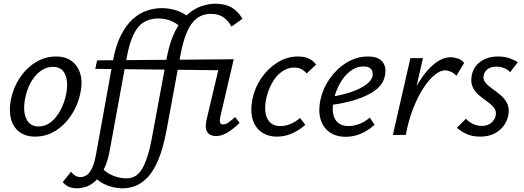

<svg xmlns="http://www.w3.org/2000/svg" viewBox="-20 -731 2838 1040"><path d="M171 9Q117 9 83.5 -17.5Q50 -44 39 -89.5Q28 -135 39 -192Q52 -257 87.5 -310Q123 -363 174 -394Q225 -425 283 -425Q336 -425 369.5 -399.5Q403 -374 415.5 -329Q428 -284 415 -225Q402 -162 367 -108.5Q332 -55 281.5 -23Q231 9 171 9ZM189 -46Q227 -46 257 -70.5Q287 -95 308 -135Q329 -175 338 -220Q351 -284 333.5 -326.5Q316 -369 266 -369Q232 -369 201.5 -347.5Q171 -326 148.5 -287.5Q126 -249 116 -197Q103 -129 122.5 -87.5Q142 -46 189 -46Z M646 289Q602 289 560 273Q518 257 486 222L532 180Q561 209 596 222Q631 235 664 235Q689 235 709 225Q729 215 746 189.5Q763 164 778 118Q793 72 806 -1L883 -417Q900 -506 929.5 -563.5Q959 -621 996 -653Q1033 -685 1072 -698Q1111 -711 1147 -711Q1200 -711 1236 -689.5Q1272 -668 1293 -629L1234 -587Q1216 -620 1189.5 -638Q1163 -656 1122 -656Q1096 -656 1072 -646.5Q1048 -637 1026.5 -613Q1005 -589 988 -546Q971 -503 958 -436L881 -20Q863 74 837.5 134.5Q812 195 780.5 228.5Q749 262 714.5 275.5Q680 289 646 289ZM397 289Q370 289 350.5 279.5Q331 270 320 255L365 199Q374 212 386.5 220Q399 228 417 228Q432 228 447.5 219Q463 210 477.5 182Q492 154 502 95L591 -397Q606 -483 634.5 -539Q663 -595 699 -627.5Q735 -660 776 -673.5Q817 -687 857 -687Q896 -687 934 -675Q972 -663 1000 -640L954 -588Q929 -610 899.5 -620.5Q870 -631 837 -631Q794 -631 761 -612Q728 -593 704.5 -546.5Q681 -500 666 -417L576 75Q564 145 542 187Q520 229 494.5 251.5Q469 274 443.5 281.5Q418 289 397 289ZM1226 -350 496 -358 506 -404 1246 -410ZM1151 6Q1130 6 1115.5 -3Q1101 -12 1096.5 -30.5Q1092 -49 1098 -79L1171 -387L1246 -410L1173 -97Q1169 -78 1172 -67.5Q1175 -57 1189 -57Q1202 -57 1217.5 -67.5Q1233 -78 1253 -97L1278 -66Q1244 -32 1212 -13Q1180 6 1151 6Z M1481 9Q1430 9 1395.5 -16Q1361 -41 1348 -86.5Q1335 -132 1347 -192Q1360 -257 1396.5 -309.5Q1433 -362 1484.5 -393.5Q1536 -425 1594 -425Q1626 -425 1651 -414.5Q1676 -404 1692 -381L1641 -333Q1628 -349 1611.5 -357Q1595 -365 1574 -365Q1537 -365 1505.5 -342Q1474 -319 1453 -280.5Q1432 -242 1422 -197Q1408 -128 1428.5 -88Q1449 -48 1498 -48Q1528 -48 1556 -60.5Q1584 -73 1605 -92L1634 -55Q1603 -27 1563.5 -9Q1524 9 1481 9Z M1853 10Q1800 10 1764.5 -15.5Q1729 -41 1716 -86.5Q1703 -132 1716 -192Q1730 -255 1768 -308Q1806 -361 1859.5 -393Q1913 -425 1973 -425Q2014 -425 2036 -410.5Q2058 -396 2064.5 -372Q2071 -348 2065 -321Q2056 -275 2014.5 -243.5Q1973 -212 1910 -192Q1847 -172 1772 -162L1775 -207Q1838 -217 1886 -234Q1934 -251 1963 -272.5Q1992 -294 1998 -318Q2000 -327 1998 -339.5Q1996 -352 1985 -361.5Q1974 -371 1949 -371Q1910 -371 1877.5 -346Q1845 -321 1822.5 -281Q1800 -241 1789 -197Q1779 -153 1784 -119Q1789 -85 1810.5 -66.5Q1832 -48 1868 -48Q1893 -48 1923.5 -58.5Q1954 -69 1983 -94L2009 -55Q1987 -35 1961 -20Q1935 -5 1908 2.5Q1881 10 1853 10Z M2141 0Q2170 -132 2216.5 -226.5Q2263 -321 2316.5 -371Q2370 -421 2420 -421Q2439 -421 2460.5 -414Q2482 -407 2494 -390L2452 -320Q2440 -335 2422 -342.5Q2404 -350 2390 -350Q2366 -350 2335.5 -326Q2305 -302 2275 -256.5Q2245 -211 2219 -146Q2193 -81 2178 0ZM2108 0 2203 -416H2271L2176 0Z M2580 9Q2536 9 2504.5 -6.5Q2473 -22 2455 -39L2504 -88Q2516 -73 2539.5 -61Q2563 -49 2591 -49Q2621 -49 2640.5 -65.5Q2660 -82 2665 -104Q2670 -129 2656 -147Q2642 -165 2619 -181Q2596 -197 2573.5 -216Q2551 -235 2539.5 -261.5Q2528 -288 2536 -326Q2546 -372 2584.5 -398.5Q2623 -425 2678 -425Q2712 -425 2738.5 -416Q2765 -407 2785 -394L2743 -340Q2731 -354 2711 -362Q2691 -370 2669 -370Q2639 -370 2621.5 -356.5Q2604 -343 2600 -323Q2595 -301 2609.5 -283.5Q2624 -266 2647 -250Q2670 -234 2693 -214.5Q2716 -195 2728.5 -168Q2741 -141 2732 -101Q2721 -54 2681.5 -22.5Q2642 9 2580 9Z"/></svg>

Font: Ysabeau Infant Medium
Style: Italic
Weight: 500
Italic angle: -12°
Designer: Christian Thalmann (Catharsis Fonts)
Version: Version 2.001;gftools[0.9.30]; featfreeze: ss01,ss02,lnum